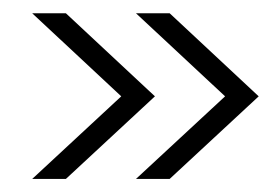

<svg xmlns="http://www.w3.org/2000/svg" viewBox="-20 -345 415 289"><path d="M28.5 -75.7 162.5 -200 28.5 -325H79.2L213.2 -200L79.2 -75.7ZM184.7 -75.7 318.8 -200 184.7 -325H235.4L369.4 -200L235.4 -75.7Z"/></svg>

Font: Afacad Flux ExtraLight
Style: Regular
Weight: 250
Designer: Kristian Moeller
Foundry: Dicotype
Version: Version 1.100